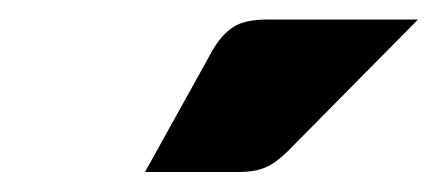

<svg xmlns="http://www.w3.org/2000/svg" viewBox="-20 -756 440 192"><path d="M398 -736.5 268 -605Q256.5 -593.5 246 -588.8Q235.5 -584 218 -584H125L193 -706.5Q201.5 -721 213 -728.8Q224.5 -736.5 248 -736.5Z"/></svg>

Font: Lato 2
Style: Regular
Weight: 900
Designer: Lukasz Dziedzic with Adam Twardoch and Botio Nikoltchev
Foundry: tyPoland Lukasz Dziedzic
Version: Version 2.015; 2015-08-06; http://www.latofonts.com/